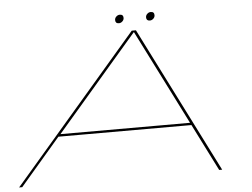

<svg xmlns="http://www.w3.org/2000/svg" viewBox="-53 -824 1170 890"><g transform="rotate(-5 532.5 -378.5)"><path d="M0.5 0 584 -678.5H603.5L945.5 0H931.5L821.5 -218.5H202.5L15 0ZM213 -229.5H816L593.5 -671H593ZM528 -718Q511.5 -718 511.5 -734Q511.5 -743.5 518.8 -750.2Q526 -757 535 -757Q551.5 -757 551.5 -741Q551.5 -731.5 544.2 -724.8Q537 -718 528 -718ZM672 -718Q655.5 -718 655.5 -734Q655.5 -743.5 662.8 -750.2Q670 -757 679 -757Q695.5 -757 695.5 -741Q695.5 -731.5 688.2 -724.8Q681 -718 672 -718Z"/></g></svg>

Font: Anybody UltraExpanded Thin
Style: Italic
Weight: 100
Width: 9
Italic angle: -10°
Designer: Tyler Finck
Foundry: Etcetera Type Company
Version: Version 1.010; ttfautohint (v1.8.3) -l 8 -r 50 -G 200 -x 14 